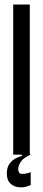

<svg xmlns="http://www.w3.org/2000/svg" viewBox="-20 -680 189 844"><path d="M38 0V-660H111V0ZM115 133Q94 144 69.5 143.5Q45 143 27.5 128.5Q10 114 10 82Q10 55 23 38.5Q36 22 52 14.5Q68 7 76 6V-5H113V0Q81 15 70.5 32.5Q60 50 60 62Q60 85 78 84.5Q96 84 115 77Z"/></svg>

Font: Bricolage Grotesque 96pt Condensed Light
Style: Regular
Weight: 300
Width: 3
Designer: Mathieu Triay
Foundry: Atelier Triay
Version: Version 1.001; ttfautohint (v1.8.4.7-5d5b);gftools[0.9.33.de